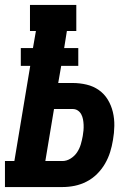

<svg xmlns="http://www.w3.org/2000/svg" viewBox="-35 -755 555 775"><path d="M-15 0V-105H23L87 -489H49V-561H98L110 -630H86V-735H273V-630H235L224 -561H281V-489H212L200 -420H258Q287 -420 314.5 -413.5Q342 -407 364 -391.5Q386 -376 400 -353Q414 -330 420.5 -303Q427 -276 426.5 -247Q426 -218 421 -190Q417 -165 409.5 -141Q402 -117 389 -94.5Q376 -72 357 -53Q338 -34 314.5 -22Q291 -10 266.5 -5Q242 0 217 0ZM217 -105Q234 -105 250 -115Q266 -125 276 -140Q286 -155 291 -172Q296 -189 299 -206Q301 -217 302 -228.5Q303 -240 302.5 -251.5Q302 -263 300 -273.5Q298 -284 293 -293.5Q288 -303 279 -309Q270 -315 258 -315H183L148 -105Z"/></svg>

Font: Iosevka Slab Extrabold Oblique
Style: Regular
Weight: 800
Italic angle: -9°
Monospace: yes
Designer: Belleve Invis
Foundry: Belleve Invis
Version: Version 11.1.1; ttfautohint (v1.8.3)